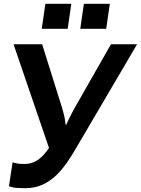

<svg xmlns="http://www.w3.org/2000/svg" viewBox="-20 -973 739 1007"><path d="M46 -122 27 4C39 8 49 10 60 12C78 13 96 14 114 14C246 14 319 -93 379 -196L699 -741H562L370 -404C359 -383 350 -367 345 -356C338 -344 334 -332 328 -319H324C322 -348 314 -378 306 -406L201 -741H51L237 -197C204 -149 168 -113 107 -113C94 -113 83 -114 73 -115C63 -117 54 -119 46 -122ZM218 -953 199 -822H335L354 -953ZM420 -953 401 -822H537L556 -953Z"/></svg>

Font: Cheyenne Sans
Style: Bold Italic
Weight: 700
Italic angle: -8.13011°
Designer: The Public Sans project authors (U.S. Web Design System), Libre Franklin designed by Pablo Impallari and Rodrigo Fuenzal
Foundry: The Cheyenne Sans Project Authors
Version: Version 2.007